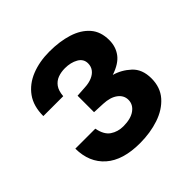

<svg xmlns="http://www.w3.org/2000/svg" viewBox="-130 -950 696 696"><g transform="rotate(-45 218.0 -602.0)"><path d="M31.5 -685.5Q31.5 -736.5 55.2 -769.5Q79 -802.5 120 -819Q161 -835.5 212.5 -835.5Q265 -835.5 306.2 -822.5Q347.5 -809.5 371.5 -782.2Q395.5 -755 395.5 -711Q395.5 -677.5 377 -652.5Q358.5 -627.5 315 -613Q349.5 -603.5 377.5 -577.8Q405.5 -552 405.5 -505Q405.5 -459 378.8 -428.5Q352 -398 307.5 -383Q263 -368 210 -368Q122.5 -368 76.5 -408.5Q30.5 -449 30 -520H132.5Q139.5 -483 161 -468.5Q182.5 -454 210.5 -454Q249 -454 270.2 -469.5Q291.5 -485 291.5 -509Q291.5 -532 271.5 -547Q251.5 -562 216.5 -563.5L171.5 -565.5V-650L211.5 -652.5Q233 -653.5 249 -660.5Q265 -667.5 273.2 -679Q281.5 -690.5 281.5 -706Q281.5 -729 260.2 -741Q239 -753 209.5 -753Q189.5 -753 173 -746.8Q156.5 -740.5 146 -726Q135.5 -711.5 133.5 -685.5Z"/></g></svg>

Font: Public Sans Thin ExtraBold
Style: Regular
Weight: 800
Version: Version 1.007